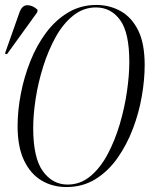

<svg xmlns="http://www.w3.org/2000/svg" viewBox="-23 -744 615 775"><path d="M245 11Q189 11 144.5 -15.5Q100 -42 74 -96.5Q48 -151 48 -235Q48 -297 61 -365Q74 -433 99.5 -497Q125 -561 163 -612Q201 -663 252 -693.5Q303 -724 366 -724Q418 -724 462.5 -700Q507 -676 534 -623Q561 -570 561 -481Q561 -423 549.5 -356Q538 -289 513.5 -224.5Q489 -160 451.5 -106.5Q414 -53 362.5 -21Q311 11 245 11ZM250 1Q301 1 341.5 -32.5Q382 -66 411.5 -121.5Q441 -177 460.5 -243Q480 -309 489.5 -375Q499 -441 499 -494Q499 -612 462 -663Q425 -714 364 -714Q314 -714 273 -681.5Q232 -649 202 -595Q172 -541 151.5 -476Q131 -411 121 -346Q111 -281 111 -227Q111 -107 150 -53Q189 1 250 1ZM5 -525 -3 -528 56 -695Q67 -724 89 -723Q111 -722 129 -704L127 -694Z"/></svg>

Font: Noto Serif Display ExtraCondensed Light
Style: Italic
Weight: 300
Width: 2
Italic angle: -12°
Designer: Monotype Design Team
Foundry: Monotype Imaging Inc.
Version: Version 2.009